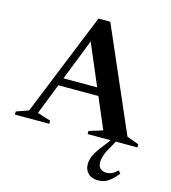

<svg xmlns="http://www.w3.org/2000/svg" viewBox="-144 -799 1033 1160"><g transform="rotate(15 373.0 -218.5)"><path d="M170 -239V-287.5H512V-239ZM681 -47 756 -19.5V0H444.5V-19.5L530 -46L305 -574L330 -577.5L121.5 -46L204.5 -19.5V0H-10.5V-19.5L66 -46.5L327 -691H401ZM600 37.5Q577 77 569 101.5Q561 126 561 145Q561 169.5 575.8 183Q590.5 196.5 615.5 196.5Q630 196.5 645.8 189.8Q661.5 183 683.5 163.5L697 180Q675 208 655.8 224Q636.5 240 617.8 247Q599 254 577.5 254Q536 254 514 231.8Q492 209.5 492 175Q492 158.5 496.8 141Q501.5 123.5 515.2 100Q529 76.5 555.5 43.5L610.5 -29.5H637.5Z"/></g></svg>

Font: Newsreader 36pt SemiBold
Style: Regular
Weight: 600
Designer: Hugues Gentile
Foundry: Production Type
Version: Version 1.003